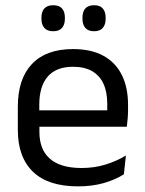

<svg xmlns="http://www.w3.org/2000/svg" viewBox="-20 -684 540 716"><path d="M271 11Q159.5 11 103 -43.5Q46.5 -98 46.5 -199.5V-286.5Q46.5 -389.5 99 -445.2Q151.5 -501 252.5 -501Q320.5 -501 366 -475.8Q411.5 -450.5 434.5 -404Q457.5 -357.5 457.5 -293V-275Q457.5 -259 456.2 -243Q455 -227 453 -211.5H378.5Q379.5 -235.5 379.8 -257Q380 -278.5 380 -296.5Q380 -341 365.8 -371.8Q351.5 -402.5 323.2 -418.8Q295 -435 252.5 -435Q189.5 -435 158 -398.5Q126.5 -362 126.5 -294V-247.5L127 -237.5V-191Q127 -160.5 136 -136Q145 -111.5 164.2 -93.8Q183.5 -76 213.2 -66.8Q243 -57.5 284 -57.5Q331.5 -57.5 372.5 -70Q413.5 -82.5 449.5 -104L442 -34Q409.5 -13.5 366.5 -1.2Q323.5 11 271 11ZM89 -211.5V-272.5H436V-211.5ZM178 -567.5Q156.5 -567.5 145.5 -579.8Q134.5 -592 134.5 -614.5V-618Q134.5 -640.5 145.5 -652.5Q156.5 -664.5 178 -664.5Q200.5 -664.5 211.2 -652.5Q222 -640.5 222 -618V-614.5Q222 -592 211.2 -579.8Q200.5 -567.5 178 -567.5ZM331 -567.5Q309 -567.5 298.2 -579.8Q287.5 -592 287.5 -614.5V-618Q287.5 -640.5 298.2 -652.5Q309 -664.5 331 -664.5Q352.5 -664.5 363.2 -652.5Q374 -640.5 374 -618V-614.5Q374 -592 363.2 -579.8Q352.5 -567.5 331 -567.5Z"/></svg>

Font: Anek Gurmukhi Medium
Style: Regular
Weight: 400
Version: Version 1.003